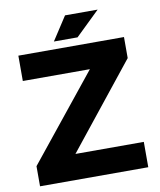

<svg xmlns="http://www.w3.org/2000/svg" viewBox="-93 -941 846 1015"><g transform="rotate(-10 329.5 -433.5)"><path d="M39 0V-108L406 -564H46V-700H613V-587L253 -136H620V0ZM244 -741 326 -867H501L371 -741Z"/></g></svg>

Font: REM SemiBold
Style: Regular
Weight: 600
Designer: Octavio Pardo
Foundry: Ashler Design
Version: Version 1.005;gftools[0.9.28]